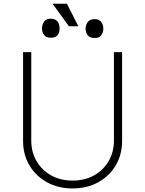

<svg xmlns="http://www.w3.org/2000/svg" viewBox="-20 -1010 787 1041"><path d="M597.7 -727.3H642V-245.7Q642 -171.9 607.6 -113.6Q573.2 -55.4 512.6 -21.8Q452.1 11.7 373.6 11.7Q295.5 11.7 234.7 -21.8Q174 -55.4 139.6 -113.6Q105.1 -171.9 105.1 -245.7V-727.3H149.5V-248.2Q149.5 -185.7 178.1 -136.5Q206.7 -87.4 257.3 -59.1Q307.9 -30.9 373.6 -30.9Q439.6 -30.9 490.1 -59.1Q540.5 -87.4 569.1 -136.5Q597.7 -185.7 597.7 -248.2ZM207.7 -855.1Q208.1 -877.8 219.5 -893.1Q230.8 -908.4 254.6 -908.7Q280.5 -908.4 292.1 -893.1Q303.6 -877.8 302.9 -855.1Q303.6 -834.2 292.4 -819.8Q281.3 -805.4 255.7 -805.4Q229.8 -805.4 218.9 -820.5Q208.1 -835.6 207.7 -855.1ZM443.9 -854Q444.6 -875.4 456 -890.8Q467.3 -906.2 493.3 -906.2Q517 -906.2 528.8 -891.2Q540.5 -876.1 540.1 -855.1Q540.5 -835.2 529.5 -819.4Q518.5 -803.6 493.3 -804Q467.3 -803.6 456 -818.7Q444.6 -833.8 443.9 -854ZM343 -989.7 404.8 -867.5H353.7L264.9 -989.7Z"/></svg>

Font: Inter Extra Light BETA
Style: Regular
Weight: 200
Designer: Rasmus Andersson
Foundry: rsms
Version: Version 3.011;git-f93a4a705